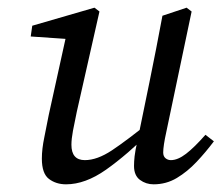

<svg xmlns="http://www.w3.org/2000/svg" viewBox="-20 -469 577 500"><path d="M152 11Q126 11 107.5 -3Q89 -17 89 -56Q89 -81 95.5 -112Q102 -143 107 -170L155 -388L162 -367L60 -374L64 -402L226 -449L239 -439L180 -178Q174 -150 170 -128.5Q166 -107 166 -92Q166 -52 201 -52Q233 -52 271.5 -77.5Q310 -103 377 -157V-131Q310 -65 256 -27Q202 11 152 11ZM380 11Q360 11 344.5 -0.5Q329 -12 329 -37Q329 -48 330.5 -62Q332 -76 338 -103L369 -254Q378 -298 386.5 -341.5Q395 -385 403 -428L466 -449L479 -439L413 -125Q409 -107 407 -93.5Q405 -80 405 -72Q405 -62 411 -57Q417 -52 425 -52Q443 -52 464.5 -68.5Q486 -85 515 -118L537 -101Q516 -73 492 -47.5Q468 -22 440.5 -5.5Q413 11 380 11Z"/></svg>

Font: Lisu Bosa Light
Style: Italic
Weight: 300
Italic angle: -19°
Designer: David Morse, Annie Olsen, Victor Gaultney, Frank Grießhammer (Latin)
Foundry: SIL International
Version: Version 2.000